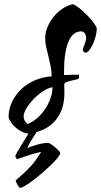

<svg xmlns="http://www.w3.org/2000/svg" viewBox="-20 -535 483 918"><path d="M443 -398Q442 -379 436.5 -358.5Q431 -338 423 -321.5Q415 -305 406 -294Q397 -283 389 -283Q378 -284 376 -298Q376 -301 378.5 -307.5Q381 -314 384 -322Q387 -330 389.5 -338Q392 -346 392 -352Q392 -366 385.5 -375.5Q379 -385 368 -385Q328 -385 307 -335Q286 -285 286 -188Q286 -178 287 -176Q308 -177 324.5 -177.5Q341 -178 357 -178Q358 -176 358 -170Q358 -161 354 -157Q331 -152 317.5 -148.5Q304 -145 297 -142Q290 -139 288.5 -135.5Q287 -132 287 -126Q287 -118 287.5 -110Q288 -102 288 -90Q288 -18 253 30.5Q218 79 155 96Q141 117 129 137.5Q117 158 110 174Q119 169 132.5 164.5Q146 160 160 156Q174 152 187.5 150Q201 148 210 148Q214 148 224 154.5Q234 161 243.5 169Q253 177 260.5 185Q268 193 268 197Q268 204 256 219Q244 234 225.5 252Q207 270 184 290Q161 310 140 326Q119 342 101.5 352.5Q84 363 76 363Q74 363 70.5 358.5Q67 354 63.5 348Q60 342 57.5 336Q55 330 55 327Q78 308 95 292Q112 276 126 261Q140 246 152 229Q164 212 177 191Q169 193 154 196.5Q139 200 122.5 205.5Q106 211 89.5 216.5Q73 222 61 226L53 214Q54 207 61 194.5Q68 182 77.5 166.5Q87 151 97 134.5Q107 118 116 104Q102 103 87 96Q72 89 58.5 78Q45 67 35 53.5Q25 40 21 26Q21 -12 37 -46.5Q53 -81 80.5 -107.5Q108 -134 145.5 -150.5Q183 -167 227 -170Q227 -195 222 -219Q217 -243 211.5 -265.5Q206 -288 201 -309.5Q196 -331 196 -352Q196 -379 207 -405.5Q218 -432 236 -454.5Q254 -477 278 -493Q302 -509 328 -515Q339 -512 357.5 -497.5Q376 -483 394 -465Q412 -447 426 -428.5Q440 -410 443 -398ZM113 58Q137 48 158.5 29Q180 10 196 -14Q212 -38 221.5 -65Q231 -92 231 -118Q211 -115 187 -99.5Q163 -84 142 -62.5Q121 -41 107 -18Q93 5 93 22Q93 44 113 58Z"/></svg>

Font: Kaushan Script
Style: Regular
Weight: 400
Designer: Pablo Impallari
Foundry: Pablo Impallari
Version: Version 1.002